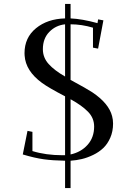

<svg xmlns="http://www.w3.org/2000/svg" viewBox="-20 -805 687 971"><path d="M95.2 -23.9 119.1 -143.1 144 -138.2V-41Q211.9 -20 295.9 -20H309.1V-317.9Q225.6 -361.3 192.4 -385.7Q109.4 -446.3 104.5 -524.4Q104 -530.3 104 -536.1Q104 -614.7 161.9 -662.1Q219.7 -709.5 309.1 -711.9V-785.2H336.9V-711.9Q394.5 -709.5 473.1 -688L476.1 -707L502.9 -702.1L476.1 -559.1L450.2 -564V-665Q392.6 -682.1 336.9 -682.1V-400.9Q420.9 -355.5 447.3 -337.9Q530.3 -282.2 546.9 -217.8Q551.8 -199.7 551.8 -180.2Q551.8 -140.6 537.8 -108.6Q523.9 -76.7 502.2 -56.2Q480.5 -35.6 451.2 -21.5Q421.9 -7.3 393.8 -0.7Q365.7 5.9 336.9 7.8V146H309.1V7.8Q247.1 6.8 201.2 0.5Q155.3 -5.9 95.2 -23.9ZM196.8 -556.2Q196.8 -513.7 226.1 -481.2Q255.4 -448.7 309.1 -418V-682.1Q261.2 -676.8 229 -643.3Q196.8 -609.9 196.8 -556.2ZM336.9 -23.9Q390.1 -35.6 423.1 -72.8Q456.1 -109.9 456.1 -165Q456.1 -208 425.3 -239.7Q394.5 -271.5 336.9 -303.2Z"/></svg>

Font: Dehuti
Style: Bold
Weight: 700
Version: Version 1.2